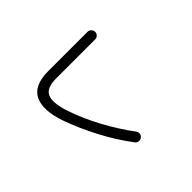

<svg xmlns="http://www.w3.org/2000/svg" viewBox="-70 -942 1141 1141"><g transform="rotate(45 500.0 -371.5)"><path d="M464 -130Q337 -86 266 -120.5Q195 -155 195 -276V-606Q195 -619 204.5 -628.5Q214 -638 227 -638Q241 -638 250 -628.5Q259 -619 259 -606V-276Q259 -198 302 -178Q345 -158 442 -190Q540 -223 637 -275.5Q734 -328 819 -391Q830 -399 843 -397.5Q856 -396 864 -385Q872 -375 870.5 -361.5Q869 -348 858 -340Q774 -276 671 -221.5Q568 -167 464 -130Z"/></g></svg>

Font: Zen Maru Gothic
Style: Regular
Weight: 400
Designer: Yoshimichi Ohira
Foundry: Positype
Version: Version 1.002